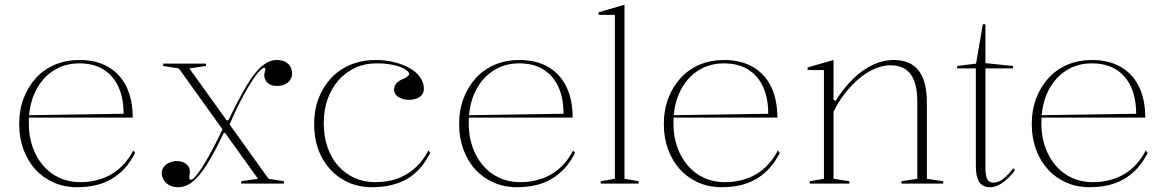

<svg xmlns="http://www.w3.org/2000/svg" viewBox="-20 -765 4864 800"><path d="M311 -515Q382 -515 432 -485.5Q482 -456 507.5 -402.5Q533 -349 533 -275H100V-285L495 -291Q495 -356 473.5 -403Q452 -450 411 -475.5Q370 -501 310 -501Q249 -501 201.5 -470Q154 -439 127 -383Q100 -327 100 -251Q100 -198 115.5 -153.5Q131 -109 159 -76Q187 -43 226.5 -24.5Q266 -6 314 -6Q351 -6 384 -14.5Q417 -23 444.5 -39Q472 -55 495 -80Q518 -105 535 -138L543 -128Q524 -90 499 -63Q474 -36 443.5 -18.5Q413 -1 377.5 7Q342 15 301 15Q247 15 202.5 -5Q158 -25 126.5 -60Q95 -95 77.5 -143Q60 -191 60 -247Q60 -307 78.5 -355.5Q97 -404 130 -440Q163 -476 209 -495.5Q255 -515 311 -515Z M985 0V-10L1055 -20L725 -480L660 -490V-500H838V-490L769 -480L1099 -20L1163 -10V0ZM722 15Q700 15 685 6.5Q670 -2 662 -15.5Q654 -29 654 -42Q654 -60 663.5 -71Q673 -82 687.5 -88Q702 -94 717 -94Q728 -94 737.5 -91Q747 -88 754.5 -82.5Q762 -77 766.5 -69.5Q771 -62 771 -52Q771 -46 770.5 -41Q770 -36 769.5 -32.5Q769 -29 769 -25Q769 -16 775 -16Q785 -16 806 -44.5Q827 -73 854 -121.5Q881 -170 909 -230L925 -211H912Q873 -128 841 -78Q809 -28 781 -6.5Q753 15 722 15ZM1134 -407Q1115 -407 1103 -414Q1091 -421 1086 -431.5Q1081 -442 1081 -451Q1081 -457 1082.5 -462Q1084 -467 1085 -471.5Q1086 -476 1086 -478Q1086 -482 1081 -482Q1069 -482 1045.5 -450Q1022 -418 993 -364.5Q964 -311 936 -245L923 -264H932Q977 -358 1010.5 -413Q1044 -468 1073.5 -491.5Q1103 -515 1133 -515Q1155 -515 1169.5 -507Q1184 -499 1190.5 -486Q1197 -473 1197 -459Q1197 -444 1189.5 -432.5Q1182 -421 1168 -414Q1154 -407 1134 -407Z M1530 15Q1460 15 1405.5 -18.5Q1351 -52 1320 -111Q1289 -170 1289 -247Q1289 -307 1307.5 -355.5Q1326 -404 1360 -440Q1394 -476 1441 -495.5Q1488 -515 1545 -515Q1584 -515 1620 -506.5Q1656 -498 1684.5 -482.5Q1713 -467 1729.5 -444.5Q1746 -422 1746 -395Q1746 -379 1737.5 -369Q1729 -359 1714.5 -354Q1700 -349 1684 -349Q1661 -349 1641.5 -360Q1622 -371 1622 -393Q1622 -406 1631.5 -417.5Q1641 -429 1660 -436Q1685 -448 1685 -457Q1685 -465 1669 -475.5Q1653 -486 1622.5 -493.5Q1592 -501 1548 -501Q1500 -501 1460 -482.5Q1420 -464 1390.5 -430.5Q1361 -397 1345 -352Q1329 -307 1329 -252Q1329 -197 1344.5 -152Q1360 -107 1388.5 -74.5Q1417 -42 1456.5 -24Q1496 -6 1544 -6Q1595 -6 1636 -21Q1677 -36 1709.5 -65Q1742 -94 1765 -138L1773 -128Q1753 -90 1728.5 -62.5Q1704 -35 1673.5 -18Q1643 -1 1607 7Q1571 15 1530 15Z M2144 -515Q2215 -515 2265 -485.5Q2315 -456 2340.5 -402.5Q2366 -349 2366 -275H1933V-285L2328 -291Q2328 -356 2306.5 -403Q2285 -450 2244 -475.5Q2203 -501 2143 -501Q2082 -501 2034.5 -470Q1987 -439 1960 -383Q1933 -327 1933 -251Q1933 -198 1948.5 -153.5Q1964 -109 1992 -76Q2020 -43 2059.5 -24.5Q2099 -6 2147 -6Q2184 -6 2217 -14.5Q2250 -23 2277.5 -39Q2305 -55 2328 -80Q2351 -105 2368 -138L2376 -128Q2357 -90 2332 -63Q2307 -36 2276.5 -18.5Q2246 -1 2210.5 7Q2175 15 2134 15Q2080 15 2035.5 -5Q1991 -25 1959.5 -60Q1928 -95 1910.5 -143Q1893 -191 1893 -247Q1893 -307 1911.5 -355.5Q1930 -404 1963 -440Q1996 -476 2042 -495.5Q2088 -515 2144 -515Z M2582 -20 2641 -10V0H2483V-10L2542 -20V-703H2474V-714L2582 -745Z M2997 -515Q3068 -515 3118 -485.5Q3168 -456 3193.5 -402.5Q3219 -349 3219 -275H2786V-285L3181 -291Q3181 -356 3159.5 -403Q3138 -450 3097 -475.5Q3056 -501 2996 -501Q2935 -501 2887.5 -470Q2840 -439 2813 -383Q2786 -327 2786 -251Q2786 -198 2801.5 -153.5Q2817 -109 2845 -76Q2873 -43 2912.5 -24.5Q2952 -6 3000 -6Q3037 -6 3070 -14.5Q3103 -23 3130.5 -39Q3158 -55 3181 -80Q3204 -105 3221 -138L3229 -128Q3210 -90 3185 -63Q3160 -36 3129.5 -18.5Q3099 -1 3063.5 7Q3028 15 2987 15Q2933 15 2888.5 -5Q2844 -25 2812.5 -60Q2781 -95 2763.5 -143Q2746 -191 2746 -247Q2746 -307 2764.5 -355.5Q2783 -404 2816 -440Q2849 -476 2895 -495.5Q2941 -515 2997 -515Z M3910 -10V0H3736V-10L3802 -20V-342Q3802 -418 3774.5 -455.5Q3747 -493 3691 -493Q3658 -493 3623.5 -478Q3589 -463 3557.5 -436Q3526 -409 3499 -374Q3472 -339 3453 -299V-20L3519 -10V0H3354V-10L3413 -20V-473H3345V-484L3453 -515V-350L3461 -344Q3495 -398 3534 -436Q3573 -474 3616 -494.5Q3659 -515 3704 -515Q3740 -515 3766 -503.5Q3792 -492 3808.5 -470Q3825 -448 3833.5 -415Q3842 -382 3842 -338V-20Z M4106 15Q4074 15 4060 -6.5Q4046 -28 4046 -75V-480H3968V-490L4047 -500L4075 -664H4086V-502L4201 -490V-480H4086V-66Q4086 -32 4094 -18Q4102 -4 4119 -4Q4141 -4 4161.5 -21Q4182 -38 4202 -64L4209 -56Q4201 -44 4189.5 -32Q4178 -20 4164.5 -9Q4151 2 4136 8.5Q4121 15 4106 15Z M4530 -515Q4601 -515 4651 -485.5Q4701 -456 4726.5 -402.5Q4752 -349 4752 -275H4319V-285L4714 -291Q4714 -356 4692.5 -403Q4671 -450 4630 -475.5Q4589 -501 4529 -501Q4468 -501 4420.5 -470Q4373 -439 4346 -383Q4319 -327 4319 -251Q4319 -198 4334.5 -153.5Q4350 -109 4378 -76Q4406 -43 4445.5 -24.5Q4485 -6 4533 -6Q4570 -6 4603 -14.5Q4636 -23 4663.5 -39Q4691 -55 4714 -80Q4737 -105 4754 -138L4762 -128Q4743 -90 4718 -63Q4693 -36 4662.5 -18.5Q4632 -1 4596.5 7Q4561 15 4520 15Q4466 15 4421.5 -5Q4377 -25 4345.5 -60Q4314 -95 4296.5 -143Q4279 -191 4279 -247Q4279 -307 4297.5 -355.5Q4316 -404 4349 -440Q4382 -476 4428 -495.5Q4474 -515 4530 -515Z"/></svg>

Font: Kalnia Thin ExtraLight
Style: Regular
Weight: 250
Version: Version 1.105